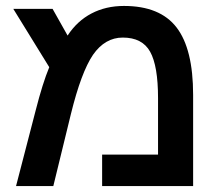

<svg xmlns="http://www.w3.org/2000/svg" viewBox="-20 -629 753 649"><path d="M398.9 -608.9Q521 -608.9 576.9 -536.1Q632.8 -463.4 632.8 -308.1V0H325.2V-106.4H514.2V-297.4Q514.2 -406.2 487.5 -454.1Q460.9 -502 395 -502Q335 -502 294.4 -443.8Q254.4 -384.8 219.7 -243.7L160.2 0H34.2L100.6 -255.9Q112.3 -301.8 123.8 -338.4Q135.3 -375 146.5 -401.9L24.9 -599.1H157.7L208.5 -508.8Q240.7 -558.1 289.3 -583.5Q337.9 -608.9 398.9 -608.9Z"/></svg>

Font: Arimo SemiBold
Style: Regular
Weight: 600
Designer: Steve Matteson
Foundry: Monotype Imaging Inc.
Version: Version 1.33